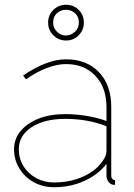

<svg xmlns="http://www.w3.org/2000/svg" viewBox="-20 -776 564 806"><path d="M39 -149Q39 -193 66.5 -226Q94 -259 142 -278Q190 -297 253 -297Q297 -297 343.5 -289.5Q390 -282 427 -268V-327Q427 -408 380.5 -457.5Q334 -507 257 -507Q220 -507 176.5 -490.5Q133 -474 89 -443L77 -459Q127 -493 172 -510Q217 -527 257 -527Q344 -527 395.5 -473Q447 -419 447 -327V-40Q447 -30 451.5 -25Q456 -20 463 -20V0Q457 0 454 -0.5Q451 -1 449 -2Q439 -6 433 -16.5Q427 -27 427 -40V-88Q391 -42 333 -16Q275 10 207 10Q160 10 122 -11Q84 -32 61.5 -68.5Q39 -105 39 -149ZM412 -102Q420 -113 423.5 -123.5Q427 -134 427 -143V-246Q387 -262 343.5 -269.5Q300 -277 253 -277Q166 -277 112.5 -242Q59 -207 59 -149Q59 -110 78.5 -78.5Q98 -47 132 -28.5Q166 -10 207 -10Q274 -10 329.5 -35Q385 -60 412 -102ZM182 -681Q182 -713 204 -734.5Q226 -756 257 -756Q289 -756 310.5 -734.5Q332 -713 332 -681Q332 -650 310.5 -628Q289 -606 257 -606Q226 -606 204 -628Q182 -650 182 -681ZM257 -735Q235 -735 219 -720.5Q203 -706 203 -681Q203 -659 219 -643Q235 -627 257 -627Q277 -627 294 -642Q311 -657 311 -681Q311 -706 295 -720.5Q279 -735 257 -735Z"/></svg>

Font: Raleway Thin Thin
Style: Regular
Weight: 250
Version: Version 4.026